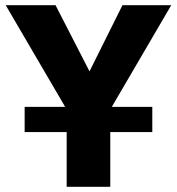

<svg xmlns="http://www.w3.org/2000/svg" viewBox="-20 -720 682 740"><path d="M237 -298 2 -700H194L325 -445L452 -700H640L405 -298V0H237ZM75 -308H567V-211H75Z"/></svg>

Font: Moderustic
Style: Bold
Weight: 700
Designer: Tural Alisoy
Foundry: TAFT Foundry
Version: Version 2.120